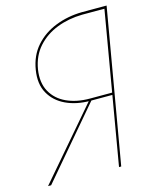

<svg xmlns="http://www.w3.org/2000/svg" viewBox="-107 -772 674 844"><g transform="rotate(-15 230.0 -350.0)"><path d="M20 0H6L277 -316H289ZM339 0H329L449 -700H460ZM346 -689Q284 -688 231 -667.5Q178 -647 142 -607Q106 -567 96 -507Q87 -448 109.5 -407Q132 -366 177.5 -345Q223 -324 283 -324H393L392 -314H282Q220 -314 172 -336.5Q124 -359 100 -402Q76 -445 86 -507Q96 -570 133.5 -612.5Q171 -655 227 -677Q283 -699 347 -700H458L456 -689Z"/></g></svg>

Font: Jost Thin
Style: Italic
Weight: 200
Italic angle: -5°
Version: Version 3.710